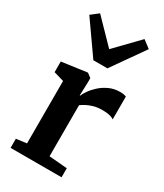

<svg xmlns="http://www.w3.org/2000/svg" viewBox="-217 -963 893 1047"><g transform="rotate(30 230.0 -440.0)"><path d="M34.5 0V-57.5L100 -66V-459L36 -477.5V-544.5L191.5 -566H195.5L221 -546.5V-524L218 -436.5H221Q225.5 -449.5 239.8 -470.2Q254 -491 277.2 -512.5Q300.5 -534 331.8 -548.5Q363 -563 400.5 -563Q414.5 -563 424 -561Q433.5 -559 439 -557V-413Q429.5 -420 412.2 -424.5Q395 -429 366 -429Q335 -429 311 -422Q287 -415 269.8 -405.8Q252.5 -396.5 241.5 -388V-66.5L355.5 -57V0ZM186.5 -639.5 43.5 -843 90.5 -879.5 231 -735 370.5 -879 418 -843 275 -639.5Z"/></g></svg>

Font: Merriweather 24pt
Style: Bold
Weight: 700
Designer: Eben Sorkin
Foundry: Eben Sorkin
Version: Version 2.100